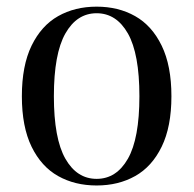

<svg xmlns="http://www.w3.org/2000/svg" viewBox="-20 -549 588 583"><path d="M500.5 -256.8Q500.5 -164.1 470.9 -103.5Q441.4 -43 390.4 -14.4Q339.4 14.2 273.4 14.2Q207.5 14.2 156.5 -14.4Q105.5 -43 75.9 -103.5Q46.4 -164.1 46.4 -256.8Q46.4 -349.6 75.9 -410.4Q105.5 -471.2 156.5 -500Q207.5 -528.8 273.4 -528.8Q339.4 -528.8 390.4 -500Q441.4 -471.2 470.9 -410.4Q500.5 -349.6 500.5 -256.8ZM143.6 -256.8Q143.6 -128.4 178.5 -67.1Q213.4 -5.9 273.4 -5.9Q333.5 -5.9 368.4 -67.1Q403.3 -128.4 403.3 -256.8Q403.3 -385.7 368.4 -447.3Q333.5 -508.8 273.4 -508.8Q213.4 -508.8 178.5 -447.3Q143.6 -385.7 143.6 -256.8Z"/></svg>

Font: TypoPRO Playfair Display
Style: Regular
Weight: 400
Designer: Claus Eggers Sørensen
Foundry: Claus Eggers Sørensen
Version: Version 1.004;PS 001.004;hotconv 1.0.70;makeotf.lib2.5.58329